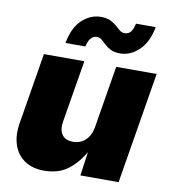

<svg xmlns="http://www.w3.org/2000/svg" viewBox="-85 -837 815 918"><g transform="rotate(10 322.5 -378.5)"><path d="M190.4 7.8Q132.8 7.8 95 -18.3Q57.1 -44.4 41.7 -90.6Q26.4 -136.7 36.6 -196.8L93.3 -541H289.6L239.3 -238.3Q232.9 -198.2 249.3 -175.3Q265.6 -152.3 302.2 -152.3Q326.7 -152.3 345.7 -162.8Q364.7 -173.3 377.4 -192.9Q390.1 -212.4 394.5 -239.7L444.3 -541H640.6L551.3 0H365.7L385.3 -140.1H394.5Q364.7 -77.1 315.4 -34.7Q266.1 7.8 190.4 7.8ZM450.7 -607.4Q422.9 -607.4 405.3 -616.2Q387.7 -625 375.5 -636.7Q363.3 -648.4 352.8 -657.2Q342.3 -666 328.6 -666Q311.5 -666 299.6 -652.1Q287.6 -638.2 282.2 -611.3H185.5Q199.7 -688.5 240.7 -726.1Q281.7 -763.7 332 -763.7Q359.4 -763.7 377.4 -755.1Q395.5 -746.6 408.2 -735.1Q420.9 -723.6 431.4 -715.1Q441.9 -706.5 454.6 -706.5Q475.1 -706.5 485.8 -720.9Q496.6 -735.4 501.5 -760.7H597.2Q583.5 -685.5 542 -646.5Q500.5 -607.4 450.7 -607.4Z"/></g></svg>

Font: Inter 17pt Black
Style: Italic
Weight: 900
Italic angle: -9.3988°
Version: Version 4.001;git-66647c0bb